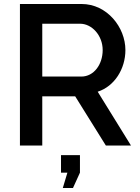

<svg xmlns="http://www.w3.org/2000/svg" viewBox="-20 -730 701 963"><path d="M80 0H192V-247H357L511 0H637L470 -270C554 -297 609 -384 609 -479C609 -593 517 -710 389 -710H80ZM192 -346V-611H382C441 -611 495 -552 495 -479C495 -407 451 -346 388 -346ZM295 213H346L381 136V48H286V136H318Z"/></svg>

Font: FIGSv2-sans-serif SemiBold
Style: Regular
Weight: 600
Designer: Matt McInerney, Pablo Impallari, Rodrigo Fuenzalida,Mirko Velimirovic
Foundry: Matt McInerney, Pablo Impallari, Rodrigo Fuenzalida
Version: Version 4.021;hotconv 1.0.109;makeotfexe 2.5.65596